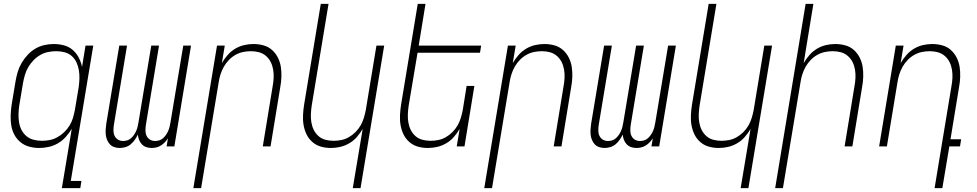

<svg xmlns="http://www.w3.org/2000/svg" viewBox="-20 -755 5040 990"><path d="M196 -29Q216 -29 236.5 -33Q257 -37 276 -47.5Q295 -58 311 -73.5Q327 -89 338.5 -107.5Q350 -126 356 -146.5Q362 -167 366 -187L386 -307Q389 -329 389.5 -351Q390 -373 386.5 -394Q383 -415 374 -434Q365 -453 349.5 -466.5Q334 -480 313 -485.5Q292 -491 270 -491Q250 -491 229 -487Q208 -483 188.5 -472Q169 -461 153.5 -445Q138 -429 126.5 -410Q115 -391 109 -370.5Q103 -350 99 -329L79 -209Q76 -188 75.5 -166Q75 -144 78.5 -123Q82 -102 91.5 -84Q101 -66 116.5 -53Q132 -40 153 -34.5Q174 -29 196 -29ZM299 215 350 -91Q337 -69 319 -49Q301 -29 278.5 -16Q256 -3 231 2.5Q206 8 182 8Q155 8 130 1Q105 -6 85.5 -22Q66 -38 54 -60.5Q42 -83 38 -108.5Q34 -134 35 -161Q36 -188 40 -215L60 -335Q64 -359 71 -383Q78 -407 91 -429.5Q104 -452 122 -471.5Q140 -491 162 -504Q184 -517 208.5 -522.5Q233 -528 257 -528Q285 -528 310.5 -521Q336 -514 355 -497.5Q374 -481 386 -458Q398 -435 403 -410L421 -520H461L345 178H400L394 215Z M762 8Q747 8 734 3.5Q721 -1 711.5 -11Q702 -21 697 -34Q692 -47 691 -61Q684 -47 675 -34Q666 -21 654 -11Q642 -1 627 3.5Q612 8 597 8Q583 8 569.5 3.5Q556 -1 547 -10.5Q538 -20 532.5 -33Q527 -46 525.5 -60Q524 -74 525 -88.5Q526 -103 528 -117L595 -520H635L567 -110Q565 -96 565 -81.5Q565 -67 571 -54.5Q577 -42 588.5 -35Q600 -28 615 -28Q626 -28 637 -31.5Q648 -35 656.5 -43Q665 -51 671.5 -60.5Q678 -70 682.5 -80.5Q687 -91 689.5 -102Q692 -113 694 -124L760 -520H800L732 -110Q730 -96 730 -81.5Q730 -67 736 -54.5Q742 -42 753.5 -35Q765 -28 780 -28Q791 -28 802 -31.5Q813 -35 821.5 -43Q830 -51 836.5 -60.5Q843 -70 847.5 -80.5Q852 -91 854.5 -102Q857 -113 859 -124L925 -520H965L879 0H839L846 -42Q839 -31 830 -21.5Q821 -12 810 -5Q799 2 786.5 5Q774 8 762 8Z M977 215 1099 -520H1139L1124 -430Q1137 -452 1154 -471.5Q1171 -491 1193 -504Q1215 -517 1239 -522.5Q1263 -528 1287 -528Q1314 -528 1339 -521Q1364 -514 1382.5 -497.5Q1401 -481 1412.5 -458.5Q1424 -436 1428 -410.5Q1432 -385 1431 -358Q1430 -331 1425 -305L1375 0H1335L1386 -311Q1390 -332 1391 -353.5Q1392 -375 1388.5 -396Q1385 -417 1376 -435Q1367 -453 1351.5 -466.5Q1336 -480 1316 -485.5Q1296 -491 1274 -491Q1254 -491 1234 -487Q1214 -483 1195 -472.5Q1176 -462 1160.5 -446Q1145 -430 1134.5 -411.5Q1124 -393 1117.5 -373Q1111 -353 1108 -333L1017 215Z M1799 215 1850 -90Q1837 -68 1820 -48.5Q1803 -29 1780.5 -16Q1758 -3 1734 2.5Q1710 8 1686 8Q1659 8 1634.5 1Q1610 -6 1591 -22.5Q1572 -39 1561 -61.5Q1550 -84 1545.5 -109.5Q1541 -135 1542.5 -162Q1544 -189 1548 -215L1634 -735H1674L1587 -209Q1584 -188 1583 -166.5Q1582 -145 1585.5 -124Q1589 -103 1598 -85Q1607 -67 1622 -53.5Q1637 -40 1657.5 -34.5Q1678 -29 1700 -29Q1720 -29 1740 -33Q1760 -37 1778.5 -47.5Q1797 -58 1813 -74Q1829 -90 1839.5 -108.5Q1850 -127 1856 -147Q1862 -167 1866 -187L1921 -520H1961L1839 215Z M2186 8Q2159 8 2134.5 1Q2110 -6 2091 -22.5Q2072 -39 2061 -61.5Q2050 -84 2045.5 -109.5Q2041 -135 2042.5 -162Q2044 -189 2048 -215L2134 -735H2174L2139 -520H2461L2455 -483H2133L2087 -209Q2084 -188 2083 -166.5Q2082 -145 2085.5 -124Q2089 -103 2098 -85Q2107 -67 2122 -53.5Q2137 -40 2157.5 -34.5Q2178 -29 2200 -29Q2220 -29 2240 -33Q2260 -37 2278.5 -47.5Q2297 -58 2313 -74Q2329 -90 2339.5 -108.5Q2350 -127 2356 -147Q2362 -167 2366 -187L2386 -312H2426L2375 0H2335L2350 -90Q2337 -68 2320 -48.5Q2303 -29 2280.5 -16Q2258 -3 2234 2.5Q2210 8 2186 8Z M2477 215 2599 -520H2639L2624 -430Q2637 -452 2654 -471.5Q2671 -491 2693 -504Q2715 -517 2739 -522.5Q2763 -528 2787 -528Q2814 -528 2839 -521Q2864 -514 2882.5 -497.5Q2901 -481 2912.5 -458.5Q2924 -436 2928 -410.5Q2932 -385 2931 -358Q2930 -331 2925 -305L2875 0H2835L2886 -311Q2890 -332 2891 -353.5Q2892 -375 2888.5 -396Q2885 -417 2876 -435Q2867 -453 2851.5 -466.5Q2836 -480 2816 -485.5Q2796 -491 2774 -491Q2754 -491 2734 -487Q2714 -483 2695 -472.5Q2676 -462 2660.5 -446Q2645 -430 2634.5 -411.5Q2624 -393 2617.5 -373Q2611 -353 2608 -333L2517 215Z M3262 8Q3247 8 3234 3.5Q3221 -1 3211.5 -11Q3202 -21 3197 -34Q3192 -47 3191 -61Q3184 -47 3175 -34Q3166 -21 3154 -11Q3142 -1 3127 3.5Q3112 8 3097 8Q3083 8 3069.5 3.5Q3056 -1 3047 -10.5Q3038 -20 3032.5 -33Q3027 -46 3025.5 -60Q3024 -74 3025 -88.5Q3026 -103 3028 -117L3095 -520H3135L3067 -110Q3065 -96 3065 -81.5Q3065 -67 3071 -54.5Q3077 -42 3088.5 -35Q3100 -28 3115 -28Q3126 -28 3137 -31.5Q3148 -35 3156.5 -43Q3165 -51 3171.5 -60.5Q3178 -70 3182.5 -80.5Q3187 -91 3189.5 -102Q3192 -113 3194 -124L3260 -520H3300L3232 -110Q3230 -96 3230 -81.5Q3230 -67 3236 -54.5Q3242 -42 3253.5 -35Q3265 -28 3280 -28Q3291 -28 3302 -31.5Q3313 -35 3321.5 -43Q3330 -51 3336.5 -60.5Q3343 -70 3347.5 -80.5Q3352 -91 3354.5 -102Q3357 -113 3359 -124L3425 -520H3465L3379 0H3339L3346 -42Q3339 -31 3330 -21.5Q3321 -12 3310 -5Q3299 2 3286.5 5Q3274 8 3262 8Z M3799 215 3850 -90Q3837 -68 3820 -48.5Q3803 -29 3780.5 -16Q3758 -3 3734 2.5Q3710 8 3686 8Q3659 8 3634.5 1Q3610 -6 3591 -22.5Q3572 -39 3561 -61.5Q3550 -84 3545.5 -109.5Q3541 -135 3542.5 -162Q3544 -189 3548 -215L3634 -735H3674L3587 -209Q3584 -188 3583 -166.5Q3582 -145 3585.5 -124Q3589 -103 3598 -85Q3607 -67 3622 -53.5Q3637 -40 3657.5 -34.5Q3678 -29 3700 -29Q3720 -29 3740 -33Q3760 -37 3778.5 -47.5Q3797 -58 3813 -74Q3829 -90 3839.5 -108.5Q3850 -127 3856 -147Q3862 -167 3866 -187L3921 -520H3961L3839 215Z M3977 215 4134 -735H4174L4124 -430Q4137 -452 4154 -471.5Q4171 -491 4193 -504Q4215 -517 4239 -522.5Q4263 -528 4287 -528Q4314 -528 4339 -521Q4364 -514 4382.5 -497.5Q4401 -481 4412.5 -458.5Q4424 -436 4428 -410.5Q4432 -385 4431 -358Q4430 -331 4425 -305L4375 0H4335L4386 -311Q4390 -332 4391 -353.5Q4392 -375 4388.5 -396Q4385 -417 4376 -435Q4367 -453 4351.5 -466.5Q4336 -480 4316 -485.5Q4296 -491 4274 -491Q4254 -491 4234 -487Q4214 -483 4195 -472.5Q4176 -462 4160.5 -446Q4145 -430 4134.5 -411.5Q4124 -393 4117.5 -373Q4111 -353 4108 -333L4017 215Z M4799 215 4886 -311Q4890 -332 4891 -353.5Q4892 -375 4888.5 -396Q4885 -417 4876 -435Q4867 -453 4851.5 -466.5Q4836 -480 4816 -485.5Q4796 -491 4774 -491Q4754 -491 4734 -487Q4714 -483 4695 -472.5Q4676 -462 4660.5 -446Q4645 -430 4634.5 -411.5Q4624 -393 4617.5 -373Q4611 -353 4608 -333L4553 0H4513L4599 -520H4639L4624 -430Q4637 -452 4654 -471.5Q4671 -491 4693 -504Q4715 -517 4739 -522.5Q4763 -528 4787 -528Q4814 -528 4839 -521Q4864 -514 4882.5 -497.5Q4901 -481 4912.5 -458.5Q4924 -436 4928 -410.5Q4932 -385 4931 -358Q4930 -331 4925 -305L4881 -37H4936L4930 0H4875L4839 215Z"/></svg>

Font: Iosevka Extralight Oblique
Style: Regular
Weight: 200
Italic angle: -9°
Monospace: yes
Designer: Belleve Invis
Foundry: Belleve Invis
Version: Version 32.5.0; ttfautohint (v1.8.4)